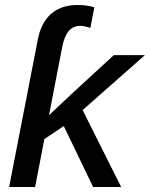

<svg xmlns="http://www.w3.org/2000/svg" viewBox="-20 -749 601 769"><path d="M157.7 -191.9 120.6 0H16.6L131.3 -589.8Q144 -657.7 184.6 -693.4Q225.1 -729 291 -729Q327.6 -729 357.9 -719.7L341.8 -637.2Q317.4 -645.5 302.2 -645.5Q273.4 -645.5 255.6 -625Q237.8 -604.5 229 -560.1L176.3 -287.6L273.4 -378.9L436 -528.3H560.5L311 -308.1L465.3 0H353L235.4 -244.1Z"/></svg>

Font: Arimo Medium
Style: Italic
Weight: 500
Italic angle: -12°
Designer: Steve Matteson
Foundry: Monotype Imaging Inc.
Version: Version 1.33